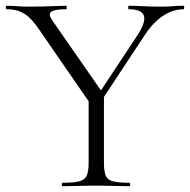

<svg xmlns="http://www.w3.org/2000/svg" viewBox="-25 -645 658 665"><path d="M297 -290 453 -526Q481 -570 473 -591.5Q465 -613 421 -613Q419 -613 419 -619Q419 -625 421 -625Q447 -625 471 -623.5Q495 -622 533 -622Q558 -622 573.5 -623.5Q589 -625 611 -625Q613 -625 613 -619Q613 -613 611 -613Q586 -613 562 -602.5Q538 -592 516.5 -572Q495 -552 476 -523L313 -276ZM298 -271 111 -542Q85 -581 60 -597Q35 -613 -2 -613Q-5 -613 -5 -619Q-5 -625 -2 -625Q15 -625 34.5 -623.5Q54 -622 71 -622Q98 -622 121.5 -622.5Q145 -623 166 -624Q187 -625 204 -625Q206 -625 206 -619Q206 -613 204 -613Q163 -613 152 -604Q141 -595 157 -573L335 -317ZM282 -310 335 -319V-81Q335 -52 341 -37Q347 -22 366 -17Q385 -12 423 -12Q426 -12 426 -6Q426 0 423 0Q400 0 371 -1Q342 -2 308 -2Q275 -2 245 -1Q215 0 192 0Q189 0 189 -6Q189 -12 192 -12Q230 -12 249.5 -17Q269 -22 275.5 -37Q282 -52 282 -81Z"/></svg>

Font: Cormorant Garamond Light
Style: Regular
Weight: 300
Designer: Christian Thalmann (Catharsis Fonts)
Foundry: Catharsis Fonts
Version: Version 4.001